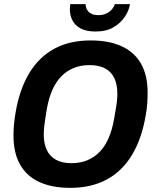

<svg xmlns="http://www.w3.org/2000/svg" viewBox="-20 -894 748 926"><path d="M319 12Q231 12 170 -16Q109 -44 77 -100Q45 -156 45 -241Q45 -267 47.5 -294Q50 -321 55 -350Q74 -463 121 -541Q168 -619 242 -659Q316 -699 417 -699Q505 -699 566.5 -671Q628 -643 660 -587Q692 -531 692 -446Q692 -421 690 -394Q688 -367 683 -339Q664 -225 616.5 -146.5Q569 -68 494.5 -28Q420 12 319 12ZM324 -107Q367 -107 401 -121Q435 -135 461 -162Q487 -189 504 -228.5Q521 -268 530 -319Q535 -348 538.5 -368Q542 -388 543.5 -401.5Q545 -415 545.5 -424.5Q546 -434 546 -442Q546 -486 531.5 -517Q517 -548 487 -564Q457 -580 412 -580Q369 -580 335 -566Q301 -552 275 -525Q249 -498 232 -459Q215 -420 206 -369Q201 -340 198 -319.5Q195 -299 193.5 -285.5Q192 -272 191.5 -262.5Q191 -253 191 -245Q191 -202 205.5 -171Q220 -140 250 -123.5Q280 -107 324 -107ZM441 -742Q396 -742 368.5 -757Q341 -772 329 -796.5Q317 -821 317 -847Q317 -854 317.5 -860.5Q318 -867 319 -874H393Q393 -870 393.5 -866.5Q394 -863 395 -859Q397 -850 404 -841Q411 -832 423 -826.5Q435 -821 454 -821Q478 -821 494.5 -829.5Q511 -838 521 -850.5Q531 -863 534 -874H607Q602 -843 582 -813Q562 -783 527.5 -762.5Q493 -742 441 -742Z"/></svg>

Font: Archivo SemiCondensed
Style: Bold Italic
Weight: 700
Width: 4
Italic angle: -10°
Designer: Hector Gatti
Foundry: Omnibus-Type
Version: Version 2.001